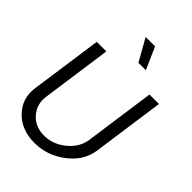

<svg xmlns="http://www.w3.org/2000/svg" viewBox="-284 -1126 1262 1262"><g transform="rotate(45 347.5 -495.0)"><path d="M303.2 -1000H391.1L459 -846.2H390.1ZM277.8 9.8Q158.7 9.8 85.9 -64.7Q13.2 -139.2 27.8 -246.1L99.1 -750H188L119.1 -259.8Q107.9 -180.7 157.5 -124.8Q207 -68.8 289.1 -68.8Q371.1 -68.8 439.9 -125Q508.8 -181.2 520 -259.8L588.9 -750H676.8L606 -246.1Q590.8 -139.2 494.4 -64.7Q397.9 9.8 277.8 9.8Z"/></g></svg>

Font: Oakes Grotesk
Style: Italic
Weight: 400
Designer: Samuel Oakes
Foundry: Samuel Oakes
Version: Version 1.0 | wf-rip DC20170320